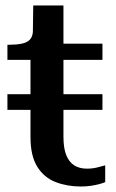

<svg xmlns="http://www.w3.org/2000/svg" viewBox="-20 -669 424 699"><path d="M7 -269V-326H353V-269ZM7 -451V-506H12Q39 -506 59 -510Q79 -514 89 -525Q99 -536 100 -556L173 -510H353V-451ZM211 -171Q211 -129 221.5 -103.5Q232 -78 251 -66.5Q270 -55 296 -55Q317 -55 334.5 -59.5Q352 -64 363 -67V-6Q354 -2 340.5 1.5Q327 5 310.5 7.5Q294 10 274 10Q225 10 183 -6Q141 -22 116 -61.5Q91 -101 91 -170V-495L99 -502L101 -649H211Z"/></svg>

Font: Roboto Serif 36pt Medium
Style: Regular
Weight: 500
Designer: Greg Gazdowicz
Foundry: Commercial Type
Version: Version 1.008